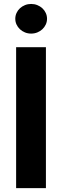

<svg xmlns="http://www.w3.org/2000/svg" viewBox="-20 -971 321 991"><path d="M217 -727.3V0H63.2V-727.3ZM58.9 -874.3Q58.9 -889.9 65.3 -903.9Q71.7 -918 82.9 -928.3Q94.1 -938.6 109 -944.6Q123.9 -950.6 140.6 -950.6Q157.7 -950.6 172.6 -944.6Q187.5 -938.6 198.7 -928.3Q209.9 -918 216.3 -903.9Q222.7 -889.9 222.7 -874.3Q222.7 -858.3 216.3 -844.5Q209.9 -830.6 198.7 -820.1Q187.5 -809.7 172.6 -803.6Q157.7 -797.6 140.6 -797.6Q123.9 -797.6 109 -803.6Q94.1 -809.7 82.9 -820.1Q71.7 -830.6 65.3 -844.5Q58.9 -858.3 58.9 -874.3Z"/></svg>

Font: Cannonade
Style: Bold
Weight: 700
Designer: Rasmus Andersson
Foundry: rsms
Version: Version 3.012;git-f93a4a705